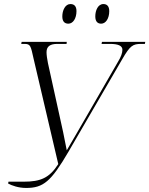

<svg xmlns="http://www.w3.org/2000/svg" viewBox="-20 -921 738 949"><path d="M480 -804C503 -804 520 -830 520 -866C520 -891 508 -901 491 -901C464 -901 451 -869 451 -840C451 -814 463 -804 480 -804ZM318 -804C341 -804 358 -830 358 -866C358 -891 346 -901 328 -901C302 -901 288 -869 288 -840C288 -814 300 -804 318 -804ZM20 -14C38 -4 71 8 109 8C194 8 232 -23 319 -172L584 -628C623 -696 637 -704 678 -704H696L698 -714H484L482 -704H523C564 -704 585 -695 585 -675C585 -659 578 -640 564 -617L359 -262C341 -232 328 -209 310 -178C302 -215 297 -246 292 -268L217 -609C213 -629 210 -649 210 -663C210 -692 228 -704 264 -704H309L310 -714H87L85 -704H101C131 -704 132 -694 146 -631L268 -110C224 -41 180 -23 97 -23H22Z"/></svg>

Font: Noto Serif Display SemiCondensed Light
Style: Italic
Weight: 300
Width: 4
Italic angle: -12°
Designer: Monotype Design Team
Foundry: Monotype Imaging Inc.
Version: Version 2.009